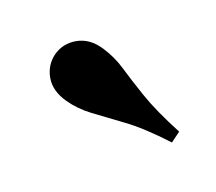

<svg xmlns="http://www.w3.org/2000/svg" viewBox="-44 -717 323 287"><g transform="rotate(-15 117.0 -573.0)"><path d="M191.9 -481.5Q157.3 -512.9 131 -528.6Q104.8 -544.4 86.7 -555.6Q68.5 -566.9 55.6 -582.3Q39.5 -601.6 41.1 -621.4Q42.7 -641.1 57.3 -654Q72.6 -666.9 93.1 -664.9Q113.7 -662.9 129 -643.5Q141.9 -627.4 149.6 -607.7Q157.3 -587.9 169.4 -560.5Q181.5 -533.1 206.5 -494.4Z"/></g></svg>

Font: Playfair 5pt SemiExpanded Light SemiBold
Style: Regular
Weight: 600
Version: Version 2.001;gftools[0.9.30]